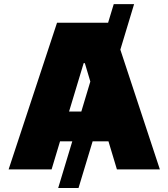

<svg xmlns="http://www.w3.org/2000/svg" viewBox="-20 -840 835 952"><path d="M262.8 -727.3H516L544 -819.6H644.9L576.7 -593.8L772.7 0H559.7L517.8 -139.2H439.3L369.3 92.3H268.5L338.4 -139.2H277.7L235.8 0H22.7ZM383.2 -286.9 427.9 -435.7 400.6 -527H394.9L322.4 -286.9Z"/></svg>

Font: Inter P Black
Style: Regular
Weight: 900
Designer: Rasmus Andersson
Foundry: rsms
Version: Version 3.018;git-588b23468